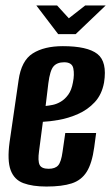

<svg xmlns="http://www.w3.org/2000/svg" viewBox="-20 -671 407 703"><path d="M150 12Q99 12 65.5 -0.5Q32 -13 19 -48Q6 -83 15 -150L48 -377Q58 -449 100 -475.5Q142 -502 210 -502Q300 -502 336.5 -473.5Q373 -445 361 -369Q353 -325 327 -297Q301 -269 265.5 -253.5Q230 -238 195.5 -232Q161 -226 137 -225L123 -118Q118 -82 125 -67.5Q132 -53 158 -53Q182 -53 193 -65.5Q204 -78 209 -115L219 -184H332L325 -132Q317 -73 297.5 -42Q278 -11 242.5 0.5Q207 12 150 12ZM147 -283Q158 -284 173 -287Q188 -290 203 -299Q218 -308 230 -324.5Q242 -341 247 -369Q253 -398 248.5 -420.5Q244 -443 215 -443Q189 -443 176 -428Q163 -413 157 -366ZM193 -546 113 -651H189L232 -604L292 -651H367L257 -546Z"/></svg>

Font: Alumni Sans Thin
Style: Bold Italic
Weight: 700
Italic angle: -8°
Version: Version 1.016